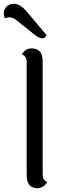

<svg xmlns="http://www.w3.org/2000/svg" viewBox="-43 -979 342 1008"><path d="M201 -795Q195 -778 180 -778Q165 -778 146 -791L42 -874Q23 -888 8 -888Q-7 -888 -18 -883Q-23 -897 -23 -910Q-23 -923 -16 -934Q-2 -959 31 -959Q64 -959 101 -914ZM181 -656V-62Q181 -34 205 -23Q185 9 152 9Q97 9 97 -61V-655Q97 -683 72 -694Q90 -725 124 -725Q181 -725 181 -656Z"/></svg>

Font: Laila
Style: Regular
Weight: 400
Designer: Hitesh Malaviya
Foundry: Indian Type Foundry
Version: Version 1.302;PS 1.0;hotconv 1.0.78;makeotf.lib2.5.61930; tt